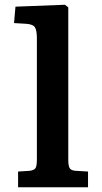

<svg xmlns="http://www.w3.org/2000/svg" viewBox="-20 -787 428 807"><path d="M56 0V-66L104 -69Q122 -71 128.5 -79.5Q135 -88 135 -117V-626Q135 -659 127 -672Q119 -685 90 -687L39 -690L45 -759L253 -767L267 -756V-115Q267 -90 273 -80Q279 -70 300 -69L350 -66V0Z"/></svg>

Font: Literata 7pt SemiBold
Style: Regular
Weight: 600
Designer: Latin by Veronika Burian and Jose Scaglione. Greek by Irene Vlachou. Cyrillic by Vera Evstafieva.
Foundry: TypeTogether
Version: Version 3.002